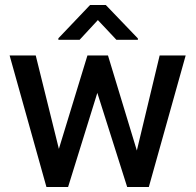

<svg xmlns="http://www.w3.org/2000/svg" viewBox="-20 -751 787 771"><path d="M331.1 -528.3H399.9L383.8 -419.9L253.4 0H190.4L202.6 -107.9ZM228.5 -104.5 235.8 0H166.5L18.6 -528.3H123.5ZM621.1 -528.3H725.6L577.6 0H508.8L520.5 -108.9ZM539.6 -113.3 554.2 0H490.7L357.4 -420.4L341.8 -528.3H413.6ZM533.7 -596.7V-591.3H447.3L373 -670.4L299.8 -591.3H214.4V-597.2L341.8 -731H404.8Z"/></svg>

Font: Heebo Medium
Style: Regular
Weight: 500
Designer: Oded Ezer
Foundry: Ezer Type House
Version: Version 3.100